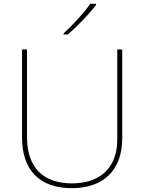

<svg xmlns="http://www.w3.org/2000/svg" viewBox="-20 -1065 752 1002"><path d="M481 -1038V-1045H451C422 -1002 357 -931 312 -891V-885H333C386 -929 446 -993 481 -1038ZM618 -345V-807H592V-337C592 -185 498 -108 356 -108C207 -108 121 -189 121 -349V-807H95V-347C95 -174 190 -83 355 -83C510 -83 618 -167 618 -345Z"/></svg>

Font: Noto Sans Telugu UI Thin
Style: Regular
Weight: 100
Designer: Jelle Bosma - Monotype Design Team
Foundry: Monotype Imaging Inc.
Version: Version 2.005